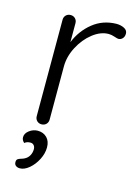

<svg xmlns="http://www.w3.org/2000/svg" viewBox="-114 -585 612 862"><g transform="rotate(15 192.5 -153.5)"><path d="M370 -491Q370 -477 362 -468.5Q354 -460 343 -460Q338 -460 323.5 -465Q309 -470 296 -470Q259 -470 222.5 -441.5Q186 -413 162.5 -368Q139 -323 139 -277V-30Q139 -17 130.5 -8.5Q122 0 109 0Q96 0 87.5 -8.5Q79 -17 79 -30V-478Q79 -491 87.5 -499.5Q96 -508 109 -508Q122 -508 130.5 -499.5Q139 -491 139 -478V-390Q162 -447 208.5 -484.5Q255 -522 318 -523Q338 -523 354 -515Q370 -507 370 -491ZM66 216Q55 216 47.5 210.5Q40 205 40 194Q40 184 45 180Q50 176 60.5 173Q71 170 76 167Q90 160 97.5 146.5Q105 133 105 117Q105 106 99 99Q93 92 83 92Q66 92 56 101Q44 91 44 77Q44 59 62 45.5Q80 32 101 32Q127 32 143.5 48.5Q160 65 160 94Q160 122 145.5 150.5Q131 179 109 197.5Q87 216 66 216Z"/></g></svg>

Font: Quicksand
Style: Regular
Weight: 400
Designer: Andrew Paglinawan
Foundry: Andrew Paglinawan
Version: Version 3.000